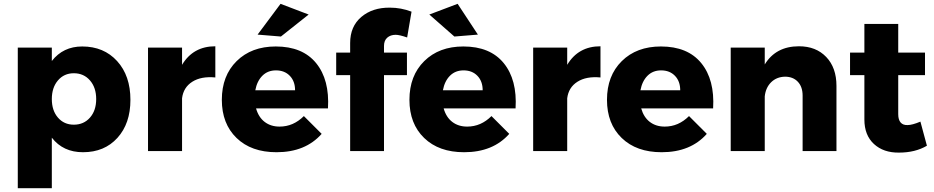

<svg xmlns="http://www.w3.org/2000/svg" viewBox="-20 -790 4884 1004"><path d="M410 -547Q523 -547 592.5 -470.5Q662 -394 662 -268Q662 -144 594 -69Q526 6 414 6Q310 6 251 -70V194H73V-541H251V-471Q310 -547 410 -547ZM366 -138Q418 -138 450.5 -175Q483 -212 483 -272Q483 -332 450.5 -369.5Q418 -407 366 -407Q315 -407 283 -369.5Q251 -332 251 -272Q251 -212 283 -175Q315 -138 366 -138Z M932 -451Q990 -548 1106 -548V-385Q1032 -392 985.5 -362.5Q939 -333 932 -276V0H754V-541H932Z M1594 -714 1449 -599 1327 -609 1447 -770ZM1422 -547Q1562 -547 1633 -460Q1704 -373 1695 -223H1319Q1332 -177 1364 -152.5Q1396 -128 1442 -128Q1514 -128 1569 -183L1662 -90Q1577 6 1426 6Q1294 6 1217 -68.5Q1140 -143 1140 -268Q1140 -394 1217.5 -470.5Q1295 -547 1422 -547ZM1315 -318H1523Q1523 -365 1495.5 -393.5Q1468 -422 1423 -422Q1380 -422 1352 -394Q1324 -366 1315 -318Z M2049 -608Q2022 -608 2005 -593Q1988 -578 1988 -550V-515H2108V-397H1988V0H1811V-397H1738V-515H1811V-565Q1811 -652 1869.5 -701.5Q1928 -751 2019 -750Q2077 -750 2132 -729L2109 -594Q2069 -608 2049 -608Z M2479 -609 2356 -599 2225 -714 2373 -770ZM2403 -547Q2543 -547 2614 -460Q2685 -373 2676 -223H2300Q2313 -177 2345 -152.5Q2377 -128 2423 -128Q2495 -128 2550 -183L2643 -90Q2558 6 2407 6Q2275 6 2198 -68.5Q2121 -143 2121 -268Q2121 -394 2198.5 -470.5Q2276 -547 2403 -547ZM2296 -318H2504Q2504 -365 2476.5 -393.5Q2449 -422 2404 -422Q2361 -422 2333 -394Q2305 -366 2296 -318Z M2946 -451Q3004 -548 3120 -548V-385Q3046 -392 2999.5 -362.5Q2953 -333 2946 -276V0H2768V-541H2946Z M3436 -547Q3576 -547 3647 -460Q3718 -373 3709 -223H3333Q3346 -177 3378 -152.5Q3410 -128 3456 -128Q3528 -128 3583 -183L3676 -90Q3591 6 3440 6Q3308 6 3231 -68.5Q3154 -143 3154 -268Q3154 -394 3231.5 -470.5Q3309 -547 3436 -547ZM3329 -318H3537Q3537 -365 3509.5 -393.5Q3482 -422 3437 -422Q3394 -422 3366 -394Q3338 -366 3329 -318Z M4158 -548Q4247 -548 4300.5 -492Q4354 -436 4354 -341V0H4177V-290Q4177 -336 4152 -362.5Q4127 -389 4085 -389Q4041 -388 4012.5 -360Q3984 -332 3979 -286V0H3801V-541H3979V-453Q4037 -548 4158 -548Z M4793 -154 4827 -28Q4766 8 4681 8Q4600 9 4550 -37Q4500 -83 4500 -165V-397H4425V-515H4500V-665H4677V-515H4817V-397H4677V-193Q4677 -164 4689.5 -149.5Q4702 -135 4726 -136Q4750 -136 4793 -154Z"/></svg>

Font: Montserrat arm
Style: Bold
Weight: 700
Designer: Julieta Ulanovsky
Foundry: Julieta Ulanovsky
Version: Version 6.000;PS 006.000;hotconv 1.0.88;makeotf.lib2.5.64775